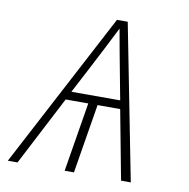

<svg xmlns="http://www.w3.org/2000/svg" viewBox="-82 -815 883 895"><g transform="rotate(10 360.0 -367.5)"><path d="M13 0H59L229 -328H336L282 0H326L380 -328H487L549 0H595L451 -735H400ZM249 -368 313 -490Q340 -542 366.5 -593.5Q393 -645 419 -697Q428 -646 437.5 -594Q447 -542 457 -490L480 -368Z"/></g></svg>

Font: Iosevka Sparkle XLtObl
Style: Regular
Weight: 200
Italic angle: -9°
Designer: Belleve Invis
Foundry: Belleve Invis
Version: Version 4.5.0; ttfautohint (v1.8.3)